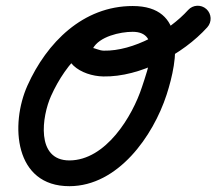

<svg xmlns="http://www.w3.org/2000/svg" viewBox="-20 -606 755 670"><path d="M443 -585C269.5 -585 143 -457.1 75.9 -307.7C15 -172.2 29.5 44.3 222.6 43.7C392 43.2 514.4 -131.2 561.3 -275.3C602 -400.6 630.7 -585 443 -585C363.7 -585 263.9 -552.7 224.5 -478.8C177.9 -391.5 264.8 -340.7 340.5 -339.2C469.6 -336.7 618.2 -416.6 703.4 -510.8C720 -529.3 718.6 -557.7 700.2 -574.4C681.7 -591 653.3 -589.6 636.6 -571.2C569.1 -496.5 445.1 -427.2 342.3 -429.2C326 -429.5 313.4 -437.8 300.3 -439.2C299.9 -439.3 300.7 -430.6 303.9 -436.4C326.4 -478.7 399 -495 443 -495C546.5 -495 495 -362.6 475.7 -303.2C441.9 -199.2 349 -46.6 222.4 -46.2C103.5 -45.9 126.7 -201.3 158 -270.8C210.1 -386.9 306.3 -495 443 -495C467.9 -495 488 -515.1 488 -540C488 -564.9 467.9 -585 443 -585Z"/></svg>

Font: FRB American Cursive Guidelines Arrows Black
Style: Bold Italic
Weight: 900
Italic angle: -25°
Version: Version 2.0;Modular Font Editor K font №1